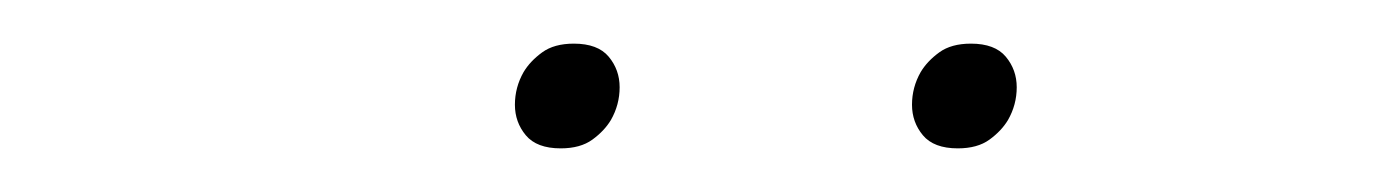

<svg xmlns="http://www.w3.org/2000/svg" viewBox="-20 -710 640 88"><path d="M237 -642Q226 -642 221 -648Q216 -654 216 -662Q216 -670 220 -677Q223 -682 228.5 -686Q234 -690 243 -690Q254 -690 259 -684Q264 -678 264 -670Q264 -662 260 -655Q257 -650 251.5 -646Q246 -642 237 -642ZM419 -642Q408 -642 403 -648Q398 -654 398 -662Q398 -670 402 -677Q405 -682 410.5 -686Q416 -690 425 -690Q436 -690 441 -684Q446 -678 446 -670Q446 -662 442 -655Q439 -650 433.5 -646Q428 -642 419 -642Z"/></svg>

Font: IBM Plex Serif Thin
Style: Italic
Weight: 100
Italic angle: -14°
Designer: Mike Abbink, Paul van der Laan, Pieter van Rosmalen
Foundry: Bold Monday
Version: Version 3.001